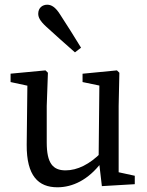

<svg xmlns="http://www.w3.org/2000/svg" viewBox="-20 -778 623 811"><path d="M222.5 13.1C286.6 13.1 352.6 -18.1 408.1 -91H423.3L407.9 -133.8C359 -84.3 307.2 -58.4 256.9 -58.4C203.1 -58.4 177.4 -88.8 177.4 -176.3V-330.6L182.4 -470.7L172.1 -480.7L24.7 -466.8V-431.4L117.5 -411.4L95.8 -431.2L92.8 -166.9C91.8 -34.9 142.2 13.1 222.5 13.1ZM410.3 8.2 549.3 0V-35.6L481.2 -50.4V-330.6L484.2 -470.7L473.9 -480.7L328.7 -466.6V-431.4L399.7 -416.6L396.6 -108.9L410.3 8.2ZM322.3 -576.5C294 -622.5 265.6 -668.6 233.9 -716.8C214.5 -747.6 197.4 -758.1 179.5 -758.1C160 -758.1 141.5 -745.6 141.5 -720C141.5 -706.1 147.6 -690.6 175.3 -665.3C216.3 -627.9 255.5 -592.8 296.6 -556.8L322.3 -576.5Z"/></svg>

Font: Source Serif Variable
Style: Regular
Weight: 389
Designer: Frank Grießhammer
Foundry: Adobe Systems Incorporated
Version: Version 3.001;hotconv 1.0.111;makeotfexe 2.5.65597